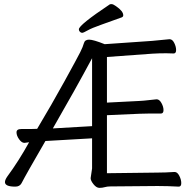

<svg xmlns="http://www.w3.org/2000/svg" viewBox="-20 -900 940 930"><path d="M570 -816Q521 -798 472.5 -781Q424 -764 404 -752.5Q384 -741 378 -741Q372 -741 367 -746Q362 -751 362 -758Q362 -779 512 -879Q514 -880 521 -880Q528 -880 542 -870Q577 -846 577 -826Q577 -819 570 -816ZM742 -64Q780 -64 825 -67H826Q839 -67 848.5 -48.5Q858 -30 858 -13Q858 4 846 4Q792 1 743 1L515 3Q499 3 487.5 6.5Q476 10 461.5 10Q447 10 433 -7.5Q419 -25 419 -37L426 -84V-230L200 -217Q106 -55 84 -12Q75 4 54 4Q4 4 4 -18Q4 -29 16 -46Q70 -119 121 -211Q100 -208 99 -208H98Q85 -208 72.5 -225.5Q60 -243 60 -259Q60 -275 83 -275H126Q147 -275 160 -276Q230 -393 292.5 -506.5Q355 -620 368.5 -647Q382 -674 386.5 -691Q391 -708 411.5 -708Q432 -708 487 -686L717 -702Q740 -704 763.5 -706.5Q787 -709 800 -710H802Q815 -710 824 -692Q833 -674 833 -657.5Q833 -641 821 -641L785 -642Q750 -642 718 -640L498 -624V-403L655 -411Q676 -412 700.5 -415Q725 -418 738 -419H739Q752 -419 762 -401Q772 -383 772 -366.5Q772 -350 759 -350H700Q673 -350 656 -349L498 -342V-61ZM426 -618Q345 -467 236 -278L426 -289Z"/></svg>

Font: LXGW WenKai
Style: Regular
Weight: 400
Designer: LXGW / Fontworks Inc.
Foundry: LXGW / Fontworks Inc.
Version: Version 1.520; June 14, 2025